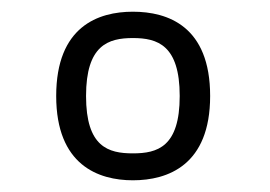

<svg xmlns="http://www.w3.org/2000/svg" viewBox="-20 -696 462 328"><path d="M207 -676C148 -676 76 -651 76 -532C76 -414 148 -388 207 -388C267 -388 339 -414 339 -532C339 -651 267 -676 207 -676ZM207 -434C165 -434 127 -445 127 -532C127 -619 165 -631 207 -631C249 -631 287 -619 287 -532C287 -445 249 -434 207 -434Z"/></svg>

Font: Maven Pro
Style: Medium
Weight: 500
Designer: Joe Prince
Foundry: Joe Prince
Version: Version 1.003